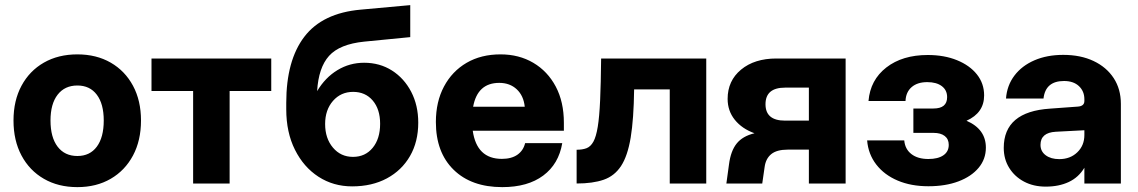

<svg xmlns="http://www.w3.org/2000/svg" viewBox="-20 -734 4551 768"><path d="M34 -252Q34 -331.5 66 -391Q98 -450.5 155.5 -483.5Q213 -516.5 289.5 -516.5Q365.5 -516.5 422.8 -483.5Q480 -450.5 512 -391Q544 -331.5 544 -252Q544 -172 512 -112Q480 -52 422.8 -18.8Q365.5 14.5 289.5 14.5Q213 14.5 155.5 -18.8Q98 -52 66 -112Q34 -172 34 -252ZM395 -252Q395 -318.5 367.2 -355.2Q339.5 -392 289.5 -392Q239 -392 210.5 -355.2Q182 -318.5 182 -252Q182 -184.5 210.5 -147.2Q239 -110 289.5 -110Q339.5 -110 367.2 -147.2Q395 -184.5 395 -252Z M1065 -500V-370H898.5V0H752.5V-370H586V-500Z M1125 -322.5Q1125 -492.5 1197.5 -587.2Q1270 -682 1423.5 -695.5L1621 -713.5V-585.5L1437 -567.5Q1338.5 -557.5 1296.2 -510.5Q1254 -463.5 1248.5 -369.5Q1281 -424 1329.8 -453.5Q1378.5 -483 1436.5 -483Q1499 -483 1547.8 -452Q1596.5 -421 1624.8 -366.8Q1653 -312.5 1653 -243.5Q1653 -167 1620 -109.8Q1587 -52.5 1527.5 -20.5Q1468 11.5 1388.5 11.5Q1313.5 11.5 1254 -27Q1194.5 -65.5 1159.8 -135Q1125 -204.5 1125 -297ZM1280.5 -238Q1280.5 -180.5 1311.8 -143.5Q1343 -106.5 1392 -106.5Q1441 -106.5 1470.8 -142.8Q1500.5 -179 1500.5 -239Q1500.5 -297 1471 -331.8Q1441.5 -366.5 1392.5 -366.5Q1343.5 -366.5 1312 -330.5Q1280.5 -294.5 1280.5 -238Z M1723.5 -246Q1723.5 -327 1756 -388Q1788.5 -449 1846.5 -482.8Q1904.5 -516.5 1982 -516.5Q2056 -516.5 2113.2 -482.8Q2170.5 -449 2203 -387.8Q2235.5 -326.5 2235.5 -243V-211H1871Q1887 -98.5 1987.5 -98.5Q2026 -98.5 2049.8 -115.2Q2073.5 -132 2080.5 -161.5H2229Q2215 -78 2153 -31.8Q2091 14.5 1989 14.5Q1865.5 14.5 1794.5 -55Q1723.5 -124.5 1723.5 -246ZM1977 -402.5Q1890 -402.5 1872.5 -307H2079Q2074.5 -351 2047 -376.8Q2019.5 -402.5 1977 -402.5Z M2384.5 -500H2805V0H2659V-376.5H2516.5Q2515 -258 2502.8 -184Q2490.5 -110 2464.2 -70Q2438 -30 2394.5 -15Q2351 0 2286.5 0V-135Q2310 -135 2326.2 -141.2Q2342.5 -147.5 2353.5 -167.2Q2364.5 -187 2371 -226.8Q2377.5 -266.5 2380.5 -333Q2383.5 -399.5 2384.5 -500Z M3131 -135.5Q3087 -135.5 3065 -117.5Q3043 -99.5 3038.5 -66L3029 0H2885.5L2896 -76.5Q2903 -130.5 2926.8 -160Q2950.5 -189.5 2998 -201Q2948 -219 2919.2 -254.8Q2890.5 -290.5 2890.5 -338.5Q2890.5 -411 2944.2 -455.5Q2998 -500 3085.5 -500H3362.5V0H3215.5V-135.5ZM3120.5 -383.5Q3042 -383.5 3042 -317Q3042 -251.5 3120 -251.5H3215.5V-383.5Z M3846 -251Q3923.5 -217.5 3923.5 -143.5Q3923.5 -97.5 3894.5 -62.8Q3865.5 -28 3813.8 -8.5Q3762 11 3693.5 11Q3624 11 3570.5 -11.8Q3517 -34.5 3485 -76Q3453 -117.5 3448.5 -172.5H3597Q3600 -137.5 3625.5 -117.8Q3651 -98 3693.5 -98Q3732 -98 3753.5 -112.8Q3775 -127.5 3775 -154.5Q3775 -177.5 3759 -190Q3743 -202.5 3714 -202.5H3633.5V-300H3714Q3768.5 -300 3768.5 -345.5Q3768.5 -373.5 3747.2 -389.5Q3726 -405.5 3689 -405.5Q3649.5 -405.5 3626.5 -385.5Q3603.5 -365.5 3602 -330H3454Q3461 -414 3525.2 -464Q3589.5 -514 3691 -514Q3757 -514 3808 -493.2Q3859 -472.5 3887.8 -436.2Q3916.5 -400 3916.5 -352.5Q3916.5 -282.5 3846 -251Z M4463.5 -318.5V0H4317.5V-63Q4294.5 -24.5 4255 -6Q4215.5 12.5 4163 12.5Q4114 12.5 4076.2 -7.5Q4038.5 -27.5 4016.8 -62.5Q3995 -97.5 3995 -142.5Q3995 -287.5 4180.5 -299.5L4290 -307.5Q4317.5 -309 4317.5 -330V-337Q4317.5 -369 4295.8 -389.5Q4274 -410 4236 -410Q4162 -410 4154 -340H4004Q4008 -392.5 4037.8 -431.8Q4067.5 -471 4117.8 -492.8Q4168 -514.5 4233 -514.5Q4302.5 -514.5 4354.2 -490Q4406 -465.5 4434.8 -421.5Q4463.5 -377.5 4463.5 -318.5ZM4142 -154.5Q4142 -128.5 4162.8 -113Q4183.5 -97.5 4217 -97.5Q4261 -97.5 4289.2 -124.8Q4317.5 -152 4317.5 -194V-213L4203 -207Q4142 -203.5 4142 -154.5Z"/></svg>

Font: Overused Grotesk
Style: Bold
Weight: 710
Version: Version 0.004